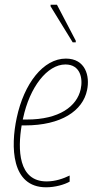

<svg xmlns="http://www.w3.org/2000/svg" viewBox="-20 -786 404 816"><path d="M289 -606H302V-613L222 -766H195V-759ZM176 10C214 10 253 -1 276 -14V-40C249 -27 216 -15 178 -15C57 -15 55 -152 72 -253H86C240 -253 332 -315 350 -403C363 -463 343 -537 260 -537C164 -537 82 -431 51 -285C25 -164 27 10 176 10ZM78 -283C106 -416 181 -512 258 -512C322 -512 333 -452 323 -407C307 -334 232 -278 94 -278H77C77 -279 77 -281 78 -283Z"/></svg>

Font: Noto Sans Condensed Thin
Style: Italic
Weight: 100
Width: 3
Italic angle: -12°
Designer: Monotype Design Team
Foundry: Monotype Imaging Inc.
Version: Version 2.013